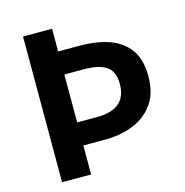

<svg xmlns="http://www.w3.org/2000/svg" viewBox="-109 -842 907 943"><g transform="rotate(-15 345.0 -370.5)"><path d="M91.3 0V-740.8H239V-625.4H349.9Q431.1 -625.4 495.6 -603.6Q560 -581.7 597.8 -531.2Q635.6 -480.7 635.6 -392.9Q635.6 -308.1 597 -253.9Q558.4 -199.7 494 -173.6Q429.6 -147.4 349.9 -147.4H239V0ZM239 -264.7H339.3Q416.3 -264.7 453.3 -297.1Q490.3 -329.5 490.3 -392.9Q490.3 -457.5 452.1 -482.8Q413.9 -508.2 339.3 -508.2H239Z"/></g></svg>

Font: Noto Sans HK Thin
Style: Regular
Weight: 100
Designer: Ryoko NISHIZUKA 西塚涼子 (kana, bopomofo & ideographs); Paul D. Hunt (Latin, Greek & Cyrillic); Sandoll Communications 산돌커뮤니
Foundry: Adobe
Version: Version 2.004-H2;hotconv 1.0.118;makeotfexe 2.5.65603